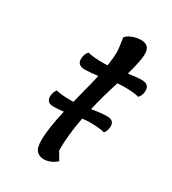

<svg xmlns="http://www.w3.org/2000/svg" viewBox="-177 -793 819 913"><g transform="rotate(30 232.5 -336.5)"><path d="M331 -463Q301 -369 284 -294Q334 -303 369 -303Q406 -303 406 -270Q406 -245 392 -229Q365 -237 310 -237Q291 -237 270 -234Q250 -131 251 -48L277 -4Q262 10 243.5 17.5Q225 25 208 25Q183 25 168 9Q153 -7 153 -50Q153 -108 178 -219Q142 -215 122 -215Q85 -215 85 -249Q85 -273 99 -290Q123 -282 185 -282H194L209 -342Q225 -400 235 -448Q189 -442 164 -442Q123 -442 123 -477Q123 -503 139 -521Q167 -513 229 -513Q242 -513 248 -514Q255 -560 255 -585Q255 -611 246 -667Q258 -681 281 -689.5Q304 -698 326 -698Q351 -698 363 -686Q375 -674 375 -647Q375 -614 351 -528Q393 -535 425 -535Q465 -535 465 -499Q465 -474 449 -457Q421 -465 363 -465Q353 -465 331 -463Z"/></g></svg>

Font: Lemonada Light
Style: Regular
Weight: 300
Designer: Mohamed Gaber (Arabic) Eduardo Tunni (Latin)
Foundry: Kief Type Foundry
Version: Version 3.006